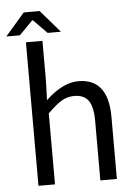

<svg xmlns="http://www.w3.org/2000/svg" viewBox="-70 -904 672 949"><g transform="rotate(-5 266.0 -430.0)"><path d="M-12 -749 84 -860H163L259 -749H193L126 -817H122L55 -749ZM82 0V-712H164V-518L161 -418Q245 -498 323 -498Q471 -498 471 -308V0H389V-297Q389 -365 367 -396Q345 -427 297 -427Q262 -427 233 -409.5Q204 -392 164 -352V0Z"/></g></svg>

Font: RibengUni
Style: Regular
Weight: 400
Designer: (1) Dr. Andrew Glass (Program Manager at Microsoft Corporation)
(2) Bivuti Chakma (Suz Moriz)
(3) Paul D. Hunt (Adobe Co
Foundry: Bivuti Chakma and Jyoti Chakma
Version: Version 1.2020